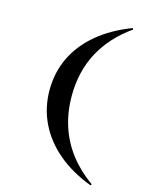

<svg xmlns="http://www.w3.org/2000/svg" viewBox="-118 -701 693 925"><g transform="rotate(15 228.0 -238.5)"><path d="M426.6 154Q328.2 116.9 259.3 58.9Q190.3 0.8 153.6 -75Q116.9 -150.8 116.9 -239.5Q116.9 -327.4 152.8 -402Q188.7 -476.6 258.1 -534.7Q327.4 -592.7 426.6 -630.6L430.6 -624.2Q331.5 -554.8 279.4 -458.5Q227.4 -362.1 227.4 -239.5Q227.4 -157.3 250.8 -86.7Q274.2 -16.1 319.4 42.3Q364.5 100.8 430.6 147.6Z"/></g></svg>

Font: Playfair 144pt SemiExpanded ExtraBold
Style: Regular
Weight: 800
Width: 6
Designer: Claus Eggers Sørensen
Foundry: Claus Eggers Sørensen
Version: Version 2.203